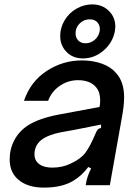

<svg xmlns="http://www.w3.org/2000/svg" viewBox="-20 -843 631 874"><path d="M24 -117Q24 -165 45.5 -205.5Q67 -246 107 -272Q157 -304 245 -321L433 -356Q436 -367 436 -387Q436 -423 418 -445Q391 -478 335 -478Q290 -478 252.5 -452.5Q215 -427 199 -384H89Q119 -472 192.5 -520Q266 -568 353 -568Q402 -568 443 -553.5Q484 -539 508 -511Q545 -471 545 -400Q545 -363 535 -309L480 0H370L374 -21Q380 -47 395 -76L382 -83Q352 -43 315 -21Q264 11 180 11Q108 11 66 -23Q24 -57 24 -117ZM301 -98Q347 -119 368.5 -147.5Q390 -176 414 -233Q419 -246 424.5 -252.5Q430 -259 440 -260V-276L319 -252L258 -241Q197 -229 167 -205Q137 -180 137 -141Q137 -112 158.5 -96Q180 -80 218 -80Q264 -80 301 -98ZM254 -679Q254 -717 274 -750.5Q294 -784 328 -803.5Q362 -823 400 -823Q445 -823 475 -794Q505 -765 505 -721Q505 -715 503 -701Q493 -649 451.5 -613Q410 -577 357 -577Q312 -577 283 -606.5Q254 -636 254 -679ZM434 -703Q437 -725 424.5 -740Q412 -755 388 -755Q362 -755 343 -736.5Q324 -718 324 -692Q324 -671 336.5 -658.5Q349 -646 369 -646Q393 -646 411.5 -662Q430 -678 434 -703Z"/></svg>

Font: Open Sauce Sans Medium Italic
Style: Regular
Weight: 500
Italic angle: -10°
Designer: Alfredo Marco Pradil
Foundry: Creative Sauce Fz LLC
Version: Version 1.477